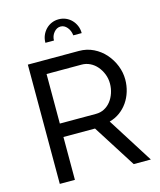

<svg xmlns="http://www.w3.org/2000/svg" viewBox="-132 -1010 921 1104"><g transform="rotate(-15 328.5 -458.0)"><path d="M85 0V-710H389Q436 -710 475.5 -690.5Q515 -671 543.5 -638.5Q572 -606 588 -565.5Q604 -525 604 -483Q604 -446 593.5 -411.5Q583 -377 563.5 -349Q544 -321 516.5 -301Q489 -281 455 -272L627 0H525L363 -255H175V0ZM175 -335H390Q418 -335 440.5 -347Q463 -359 479 -379.5Q495 -400 504 -427Q513 -454 513 -483Q513 -513 502.5 -539.5Q492 -566 474.5 -586.5Q457 -607 433.5 -618.5Q410 -630 384 -630H175ZM323 -873Q300 -873 283 -852.5Q266 -832 266 -805H215Q215 -829 223.5 -849Q232 -869 246.5 -884Q261 -899 280.5 -907.5Q300 -916 323 -916Q346 -916 365.5 -907.5Q385 -899 399.5 -884Q414 -869 422.5 -849Q431 -829 431 -805H381Q378 -834 361.5 -853.5Q345 -873 323 -873Z"/></g></svg>

Font: PTCRaleway Medium
Style: Regular
Weight: 500
Designer: Matt McInerney, Pablo Impallari, Rodrigo Fuenzalida
Foundry: Matt McInerney, Pablo Impallari, Rodrigo Fuenzalida
Version: Version 3.000g; ttfautohint (v1.5) -l 8 -r 28 -G 28 -x 14 -D